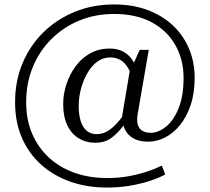

<svg xmlns="http://www.w3.org/2000/svg" viewBox="-20 -693 945 866"><path d="M463 110Q517 110 562 101.5Q607 93 644.5 80.5Q682 68 710 54L725 94Q698 109 657 122.5Q616 136 566.5 144.5Q517 153 463 153Q373 153 297.5 126.5Q222 100 166 50Q110 0 79 -71Q48 -142 48 -232Q48 -328 82 -408.5Q116 -489 176.5 -548Q237 -607 318 -640Q399 -673 495 -673Q578 -673 645 -648Q712 -623 759.5 -578.5Q807 -534 832.5 -473.5Q858 -413 858 -342Q858 -273 840 -219.5Q822 -166 792 -129Q762 -92 724.5 -73Q687 -54 649 -54Q622 -54 601.5 -60.5Q581 -67 566.5 -79.5Q552 -92 544 -108Q536 -124 534 -142L527 -146L568 -389L577 -394L610 -468H651L601 -179Q596 -150 601.5 -131Q607 -112 622 -103Q637 -94 660 -94Q694 -94 728.5 -121.5Q763 -149 785.5 -204.5Q808 -260 808 -342Q808 -423 771.5 -488.5Q735 -554 665 -592Q595 -630 495 -630Q409 -630 337 -600Q265 -570 211 -516Q157 -462 127.5 -389.5Q98 -317 98 -232Q98 -153 125 -90Q152 -27 201 18Q250 63 316.5 86.5Q383 110 463 110ZM411 -49Q369 -49 335.5 -69Q302 -89 283.5 -128Q265 -167 265 -223Q265 -269 279.5 -313Q294 -357 321 -394Q348 -431 387 -452.5Q426 -474 475 -474Q508 -474 533.5 -461.5Q559 -449 577.5 -422Q596 -395 607 -350L581 -322Q572 -363 557 -387.5Q542 -412 522 -423Q502 -434 477 -434Q445 -434 419 -415Q393 -396 374.5 -364Q356 -332 345.5 -293.5Q335 -255 335 -215Q335 -174 344.5 -145.5Q354 -117 372 -102.5Q390 -88 416 -88Q445 -88 470 -104.5Q495 -121 519 -150.5Q543 -180 569 -220L586 -193Q555 -149 529 -116.5Q503 -84 475.5 -66.5Q448 -49 411 -49Z"/></svg>

Font: Roboto Serif 36pt Light
Style: Regular
Weight: 300
Designer: Greg Gazdowicz
Foundry: Commercial Type
Version: Version 1.008